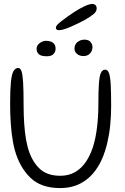

<svg xmlns="http://www.w3.org/2000/svg" viewBox="-20 -939 636 976"><path d="M285 17Q188.5 17 134.2 -35.8Q80 -88.5 55.5 -175Q50 -195 46 -217.2Q42 -239.5 39.2 -262.8Q36.5 -286 34.8 -310.8Q33 -335.5 32.2 -361Q31.5 -386.5 31.5 -413Q31.5 -483 35.5 -522.5Q39.5 -562 48.8 -577.8Q58 -593.5 72.5 -593.5Q83 -593.5 89 -577.8Q95 -562 97.5 -520.5Q100 -479 100 -401Q100 -378 100.8 -355.2Q101.5 -332.5 103 -310.8Q104.5 -289 106.8 -268.5Q109 -248 112.5 -228.8Q116 -209.5 120.5 -192Q138 -126 177 -85.8Q216 -45.5 286 -45.5Q329 -45.5 361.2 -64Q393.5 -82.5 416 -115.5Q438.5 -148.5 452.5 -191.5Q459.5 -214 464.8 -239.2Q470 -264.5 473.2 -291.5Q476.5 -318.5 478.2 -346.8Q480 -375 480 -403.5Q480 -475 482.8 -514.2Q485.5 -553.5 493.2 -569.2Q501 -585 515 -585Q527.5 -585 534 -567.5Q540.5 -550 542.8 -509.5Q545 -469 545 -400Q545 -375 543.8 -350.5Q542.5 -326 540.2 -302.8Q538 -279.5 534.2 -257Q530.5 -234.5 525.5 -213.2Q520.5 -192 514 -172Q496.5 -115.5 465.5 -73Q434.5 -30.5 389.8 -6.8Q345 17 285 17ZM218.5 -653Q189 -653 177.5 -663.2Q166 -673.5 166 -690.5Q166 -708.5 181.8 -720Q197.5 -731.5 213.5 -731.5Q226.5 -731.5 237.8 -727.8Q249 -724 255.8 -715.2Q262.5 -706.5 262.5 -691Q262.5 -675 251.8 -664Q241 -653 218.5 -653ZM404.5 -654Q384.5 -654 371.5 -665Q358.5 -676 358.5 -692Q358.5 -712.5 373.5 -725Q388.5 -737.5 410 -737.5Q430 -737.5 440 -725.8Q450 -714 450 -699Q450 -680.5 437.5 -667.2Q425 -654 404.5 -654ZM279 -785.5Q272 -785.5 268 -788.8Q264 -792 264 -799.5Q264 -809.5 290.5 -830.2Q317 -851 358 -878.5Q383.5 -895 409.2 -907Q435 -919 449 -919Q459 -919 465.2 -913Q471.5 -907 471.5 -896Q471.5 -881 456.2 -867.8Q441 -854.5 410 -837Q373.5 -817.5 336.2 -801.5Q299 -785.5 279 -785.5Z"/></svg>

Font: Gluten Thin ExtraLight
Style: Regular
Weight: 250
Version: Version 1.300